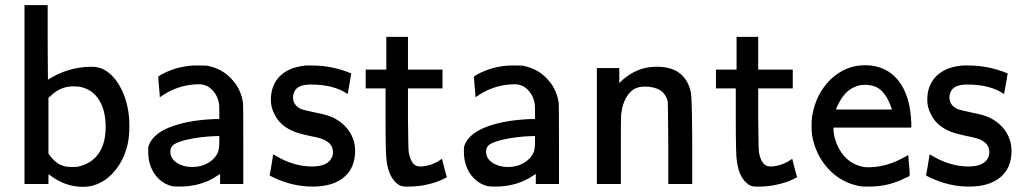

<svg xmlns="http://www.w3.org/2000/svg" viewBox="-20 -714 3968 745"><path d="M166 -405Q245 -455 336 -455Q361 -455 381 -445Q425 -423 453.5 -363Q482 -303 482 -226Q482 -170 470 -135Q455 -85 423 -48Q391 -11 350 3Q328 11 303 11Q234 11 177 -32Q175 -33 173 -34.5Q171 -36 170 -37L168 -38V0H75V-694H165V-550ZM168 -118Q186 -92 206 -79Q226 -66 258 -66Q275 -66 281 -67Q334 -78 362 -117.5Q390 -157 390 -221Q390 -285 364.5 -326Q339 -367 291 -377Q279 -379 265 -379Q214 -379 177 -342L168 -334Z M608 -426Q673 -460 744 -460Q778 -460 784 -459Q847 -447 885 -400Q915 -366 923 -315Q924 -306 924 -152V0H834V-39L823 -32Q761 10 676 10Q654 10 646 8Q605 -3 580 -39Q555 -75 555 -126Q555 -142 556 -146Q569 -187 622 -213Q694 -247 812 -252H831V-277Q831 -305 830 -310Q825 -343 803.5 -365Q782 -387 753 -387Q678 -387 614 -346Q611 -344 607.5 -341.5Q604 -339 602 -338L600 -337L599 -355Q597 -373 595.5 -393Q594 -413 594 -417ZM641 -126Q641 -99 666 -82.5Q691 -66 725 -66Q761 -66 788 -82Q815 -98 826 -124Q831 -137 831 -166V-186H820Q757 -184 705 -172Q669 -163 655 -153.5Q641 -144 641 -126Z M1026 -35Q1027 -36 1030.5 -56Q1034 -76 1037 -95.5Q1040 -115 1041 -115L1051 -109Q1120 -68 1191 -68Q1254 -68 1269 -106Q1272 -115 1272 -123Q1272 -152 1246 -167Q1233 -177 1185 -186Q1133 -197 1113 -207Q1064 -229 1044 -273Q1031 -298 1031 -326Q1031 -383 1065 -417.5Q1099 -452 1160 -459Q1165 -460 1173 -460H1188Q1270 -460 1343 -429Q1343 -428 1336 -388L1329 -349Q1276 -386 1186 -386Q1136 -386 1123 -360Q1117 -348 1117 -336Q1117 -307 1146 -292Q1156 -287 1205 -277Q1253 -268 1276 -256Q1331 -227 1350 -175Q1358 -153 1358 -130Q1358 -62 1314.5 -26Q1271 10 1193 10Q1117 10 1044 -24Q1026 -32 1026 -35Z M1695 -98Q1696 -93 1704.5 -60.5Q1713 -28 1714 -27Q1714 -25 1682 -11Q1624 10 1565 10H1553Q1539 10 1527 3Q1488 -23 1480 -91Q1476 -113 1476 -251V-371H1399V-444H1479V-571H1563V-444H1697V-371H1563V-253Q1564 -134 1566 -123Q1574 -79 1597 -70Q1602 -68 1615 -68Q1658 -71 1695 -98Z M1833 -426Q1898 -460 1969 -460Q2003 -460 2009 -459Q2072 -447 2110 -400Q2140 -366 2148 -315Q2149 -306 2149 -152V0H2059V-39L2048 -32Q1986 10 1901 10Q1879 10 1871 8Q1830 -3 1805 -39Q1780 -75 1780 -126Q1780 -142 1781 -146Q1794 -187 1847 -213Q1919 -247 2037 -252H2056V-277Q2056 -305 2055 -310Q2050 -343 2028.5 -365Q2007 -387 1978 -387Q1903 -387 1839 -346Q1836 -344 1832.5 -341.5Q1829 -339 1827 -338L1825 -337L1824 -355Q1822 -373 1820.5 -393Q1819 -413 1819 -417ZM1866 -126Q1866 -99 1891 -82.5Q1916 -66 1950 -66Q1986 -66 2013 -82Q2040 -98 2051 -124Q2056 -137 2056 -166V-186H2045Q1982 -184 1930 -172Q1894 -163 1880 -153.5Q1866 -144 1866 -126Z M2383 -392Q2438 -447 2506 -454Q2508 -454 2515 -454.5Q2522 -455 2526 -455H2529Q2640 -455 2661 -354Q2665 -331 2666 -164V0H2573V-157Q2572 -315 2571 -320Q2557 -378 2482 -378Q2447 -378 2427 -358Q2396 -327 2390 -268Q2389 -261 2389 -129V0H2296V-450H2383Z M3054 -98Q3055 -93 3063.5 -60.5Q3072 -28 3073 -27Q3073 -25 3041 -11Q2983 10 2924 10H2912Q2898 10 2886 3Q2847 -23 2839 -91Q2835 -113 2835 -251V-371H2758V-444H2838V-571H2922V-444H3056V-371H2922V-253Q2923 -134 2925 -123Q2933 -79 2956 -70Q2961 -68 2974 -68Q3017 -71 3054 -98Z M3504 -113Q3504 -106 3507 -76Q3510 -46 3510 -38Q3510 -35 3509 -33Q3508 -31 3507 -30Q3506 -29 3501.5 -27Q3497 -25 3494 -24Q3428 10 3353 10Q3326 10 3319 9Q3245 -4 3194.5 -58.5Q3144 -113 3131 -190Q3129 -206 3129 -226Q3129 -245 3131 -261Q3144 -347 3202 -405Q3261 -461 3336 -461Q3419 -461 3467 -400Q3512 -342 3516 -238V-219H3214V-215Q3214 -189 3225 -160Q3257 -79 3333 -66Q3337 -65 3349 -65Q3374 -65 3399 -70Q3424 -75 3442 -82Q3460 -89 3474.5 -96.5Q3489 -104 3497 -108ZM3441 -289Q3427 -334 3403 -359.5Q3379 -385 3334 -385Q3331 -385 3326.5 -384.5Q3322 -384 3320 -384Q3264 -373 3235 -314Q3224 -294 3224 -289Z M3573 -35Q3574 -36 3577.5 -56Q3581 -76 3584 -95.5Q3587 -115 3588 -115L3598 -109Q3667 -68 3738 -68Q3801 -68 3816 -106Q3819 -115 3819 -123Q3819 -152 3793 -167Q3780 -177 3732 -186Q3680 -197 3660 -207Q3611 -229 3591 -273Q3578 -298 3578 -326Q3578 -383 3612 -417.5Q3646 -452 3707 -459Q3712 -460 3720 -460H3735Q3817 -460 3890 -429Q3890 -428 3883 -388L3876 -349Q3823 -386 3733 -386Q3683 -386 3670 -360Q3664 -348 3664 -336Q3664 -307 3693 -292Q3703 -287 3752 -277Q3800 -268 3823 -256Q3878 -227 3897 -175Q3905 -153 3905 -130Q3905 -62 3861.5 -26Q3818 10 3740 10Q3664 10 3591 -24Q3573 -32 3573 -35Z"/></svg>

Font: MathJax_SansSerif
Style: Regular
Weight: 400
Version: Version 1.1